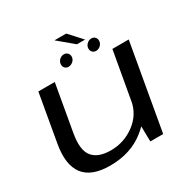

<svg xmlns="http://www.w3.org/2000/svg" viewBox="-178 -969 1125 1140"><g transform="rotate(-30 384.0 -399.0)"><path d="M535.5 0H623.5L727 -588.5H615L533 -126ZM220.5 -589.5H108L51 -264.5Q27.5 -130.5 79.2 -62.5Q131 5.5 258.5 5.5Q400.5 5.5 496.5 -71.5Q592.5 -148.5 606.5 -227.5L558.5 -267Q543.5 -179.5 470.8 -125.2Q398 -71 307.5 -71Q219.5 -71 182.5 -117.8Q145.5 -164.5 164.5 -271.5ZM337.5 -626.5Q354.5 -626.5 368.8 -639.5Q383 -652.5 383 -671Q383 -685.5 373.2 -695.2Q363.5 -705 349 -705Q331.5 -705 317.8 -691.8Q304 -678.5 304 -660.5Q304 -645.5 313.2 -636Q322.5 -626.5 337.5 -626.5ZM526 -626.5Q543.5 -626.5 557.2 -639.5Q571 -652.5 571 -671Q571 -685.5 561.8 -695.2Q552.5 -705 537.5 -705Q520 -705 506.2 -691.8Q492.5 -678.5 492.5 -660.5Q492.5 -645.5 502 -636Q511.5 -626.5 526 -626.5ZM446.5 -717.5H502.5L423 -804.5H342.5Z"/></g></svg>

Font: Anybody Expanded
Style: Italic
Weight: 400
Width: 7
Italic angle: -10°
Version: Version 1.113;gftools[0.9.25]